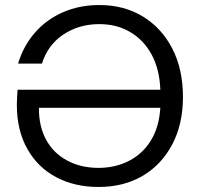

<svg xmlns="http://www.w3.org/2000/svg" viewBox="-20 -732 795 764"><path d="M372 12Q277 12 203.5 -27Q130 -66 89 -139Q47 -213 47 -316Q47 -330 48 -344.5Q49 -359 50 -375H618Q615 -457 583 -515.5Q551 -574 497 -605Q470 -621 439.5 -628.5Q409 -636 375 -636Q294 -636 232 -594.5Q170 -553 147 -479H52Q73 -549 118.5 -601.5Q164 -654 230 -683Q296 -712 375 -712Q474 -712 549 -666Q624 -620 666 -538Q708 -456 708 -346Q708 -239 666 -158.5Q624 -78 549 -33Q473 12 372 12ZM372 -64Q439 -64 493.5 -92Q548 -120 581 -174Q613 -226 618 -303H135Q134 -231 163 -177Q192 -123 246 -94Q300 -64 372 -64Z"/></svg>

Font: Rethink Sans
Style: Regular
Weight: 400
Designer: The Rethink Sans project authors (Hans Thiessen). DM Sans designed by Colophon Foundry.
Foundry: Rethink Communications LLC
Version: Version 1.001